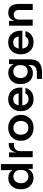

<svg xmlns="http://www.w3.org/2000/svg" viewBox="1689 -2459 984 4402"><g transform="rotate(-90 2181.0 -258.0)"><path d="M304 18Q190 18 116.5 -61.5Q43 -141 43 -260V-281Q43 -400 114.5 -480Q186 -560 300 -560Q423 -560 481 -465V-730H620V0H510V-115Q483 -50 429 -16Q375 18 304 18ZM335 -99Q399 -99 442 -141.5Q485 -184 485 -255V-295Q485 -363 441 -403Q397 -443 335 -443Q267 -443 224.5 -395.5Q182 -348 182 -270Q182 -193 225 -146Q268 -99 335 -99Z M778 0V-543H888V-366Q898 -457 947.5 -503.5Q997 -550 1082 -550H1102V-429H1064Q993 -429 955 -391Q917 -353 917 -283V0Z M1452 19Q1315 19 1235 -63Q1155 -145 1155 -260V-281Q1155 -397 1236.5 -479.5Q1318 -562 1452 -562Q1585 -562 1666.5 -479.5Q1748 -397 1748 -281V-260Q1748 -146 1668 -63.5Q1588 19 1452 19ZM1452 -443Q1379 -443 1336.5 -395Q1294 -347 1294 -271Q1294 -195 1336 -147.5Q1378 -100 1452 -100Q1526 -100 1567.5 -147.5Q1609 -195 1609 -271Q1609 -347 1566.5 -395Q1524 -443 1452 -443Z M2113 19Q1981 19 1907.5 -64.5Q1834 -148 1834 -262V-281Q1834 -396 1906.5 -479Q1979 -562 2107 -562Q2232 -562 2303 -482Q2374 -402 2374 -288V-238H1966Q1973 -172 2009.5 -134Q2046 -96 2113 -96Q2162 -96 2195 -116Q2228 -136 2237 -167H2365Q2347 -82 2279.5 -31.5Q2212 19 2113 19ZM2107 -447Q2049 -447 2014 -414.5Q1979 -382 1968 -323H2241Q2224 -447 2107 -447Z M2702 214H2573V95H2701Q2801 95 2845.5 59.5Q2890 24 2890 -56V-105Q2835 4 2702 4Q2591 4 2522.5 -74Q2454 -152 2454 -269V-290Q2454 -407 2525.5 -483.5Q2597 -560 2710 -560Q2857 -560 2911 -432V-543H3021V-64Q3021 83 2944.5 148.5Q2868 214 2702 214ZM2742 -115Q2804 -115 2846 -156Q2888 -197 2888 -267V-302Q2888 -368 2845.5 -406.5Q2803 -445 2742 -445Q2676 -445 2634.5 -399.5Q2593 -354 2593 -279Q2593 -204 2634.5 -159.5Q2676 -115 2742 -115Z M3416 19Q3284 19 3210.5 -64.5Q3137 -148 3137 -262V-281Q3137 -396 3209.5 -479Q3282 -562 3410 -562Q3535 -562 3606 -482Q3677 -402 3677 -288V-238H3269Q3276 -172 3312.5 -134Q3349 -96 3416 -96Q3465 -96 3498 -116Q3531 -136 3540 -167H3668Q3650 -82 3582.5 -31.5Q3515 19 3416 19ZM3410 -447Q3352 -447 3317 -414.5Q3282 -382 3271 -323H3544Q3527 -447 3410 -447Z M3793 0V-543H3903V-409Q3938 -560 4089 -560H4095Q4292 -560 4292 -311V0H4153V-323Q4153 -374 4124 -404.5Q4095 -435 4046 -435Q3995 -435 3963.5 -403Q3932 -371 3932 -319V0Z"/></g></svg>

Font: Cazoo Sans SemiBold
Style: Regular
Weight: 600
Designer: Jonathan Barnbrook, Julián Moncada
Foundry: Barnbrook Fonts
Version: Version 2.000;Glyphs 3.2.3 (3260)